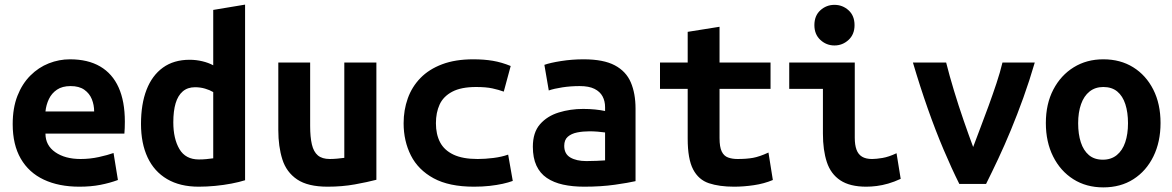

<svg xmlns="http://www.w3.org/2000/svg" viewBox="-20 -797 5080 832"><path d="M324 12Q235 12 170 -18.5Q105 -49 70 -109.5Q35 -170 35 -259Q35 -329 55.5 -381.5Q76 -434 111.5 -469.5Q147 -505 191.5 -522.5Q236 -540 283 -540Q361 -540 414 -509Q467 -478 494 -418Q521 -358 521 -270Q521 -257 520.5 -242.5Q520 -228 519 -218H177Q177 -167 219.5 -137.5Q262 -108 329 -108Q370 -108 408.5 -116.5Q447 -125 472 -134L491 -17Q456 -4 415 4Q374 12 324 12ZM177 -314H388Q388 -342 378 -367Q368 -392 345.5 -408Q323 -424 286 -424Q250 -424 227 -408.5Q204 -393 192 -368Q180 -343 177 -314Z M841 12Q760 12 704 -21Q648 -54 619.5 -115Q591 -176 591 -260Q591 -346 615 -408Q639 -470 686 -504Q733 -538 802 -538Q830 -538 857 -531.5Q884 -525 904 -514V-754L1042 -777V-16Q1017 -8 983 -1.5Q949 5 912.5 8.5Q876 12 841 12ZM842 -106Q859 -106 874 -107.5Q889 -109 904 -111V-398Q889 -407 868.5 -413Q848 -419 825 -419Q793 -419 772 -401Q751 -383 741 -349.5Q731 -316 731 -267Q731 -196 757.5 -151Q784 -106 842 -106Z M1400 12Q1314 12 1267.5 -19.5Q1221 -51 1203.5 -106.5Q1186 -162 1186 -233V-526H1324V-251Q1324 -203 1331.5 -171Q1339 -139 1357.5 -123.5Q1376 -108 1409 -108Q1423 -108 1440.5 -109.5Q1458 -111 1472 -113V-526H1611V-18Q1573 -8 1518 2Q1463 12 1400 12Z M2034 12Q1926 12 1859 -24.5Q1792 -61 1760.5 -123.5Q1729 -186 1729 -263Q1729 -320 1747 -370.5Q1765 -421 1802 -459Q1839 -497 1896 -518.5Q1953 -540 2031 -540Q2078 -540 2116 -533.5Q2154 -527 2193 -511L2163 -400Q2141 -408 2113.5 -414Q2086 -420 2043 -420Q1978 -420 1939.5 -399.5Q1901 -379 1885 -344Q1869 -309 1869 -263Q1869 -215 1887 -180.5Q1905 -146 1945 -127Q1985 -108 2050 -108Q2082 -108 2118 -112.5Q2154 -117 2182 -127L2202 -13Q2183 -6 2158 -0.5Q2133 5 2102 8.5Q2071 12 2034 12Z M2511 12Q2461 12 2420 3Q2379 -6 2349.5 -26Q2320 -46 2304.5 -79.5Q2289 -113 2289 -161Q2289 -223 2320 -258.5Q2351 -294 2401 -309.5Q2451 -325 2507 -325Q2535 -325 2559 -322.5Q2583 -320 2602 -316V-333Q2602 -359 2591 -379.5Q2580 -400 2556 -412Q2532 -424 2492 -424Q2453 -424 2417 -418.5Q2381 -413 2358 -405L2339 -516Q2364 -525 2411.5 -532.5Q2459 -540 2509 -540Q2595 -540 2644 -514Q2693 -488 2713.5 -440Q2734 -392 2734 -326V-12Q2704 -5 2644.5 3.5Q2585 12 2511 12ZM2521 -99Q2543 -99 2564.5 -100Q2586 -101 2602 -102V-223Q2589 -225 2570 -226.5Q2551 -228 2535 -228Q2506 -228 2481 -223Q2456 -218 2440.5 -204.5Q2425 -191 2425 -165Q2425 -130 2451.5 -114.5Q2478 -99 2521 -99Z M3161 12Q3097 12 3052 -3Q3007 -18 2983.5 -63Q2960 -108 2960 -196V-412H2840V-526H2960V-659L3098 -681V-526H3319V-412H3098V-199Q3098 -160 3107.5 -140.5Q3117 -121 3135 -114.5Q3153 -108 3176 -108Q3215 -108 3243 -113Q3271 -118 3310 -136L3329 -17Q3291 -1 3246.5 5.5Q3202 12 3161 12Z M3734 12Q3663 12 3621.5 -15.5Q3580 -43 3563 -94.5Q3546 -146 3546 -218V-412H3400V-526H3684V-200Q3684 -169 3691.5 -148.5Q3699 -128 3715.5 -118Q3732 -108 3759 -108Q3777 -108 3804 -112.5Q3831 -117 3865 -133L3883 -22Q3855 -9 3829 -1.5Q3803 6 3779 9Q3755 12 3734 12ZM3596 -600Q3561 -600 3535 -624Q3509 -648 3509 -688Q3509 -729 3535 -752.5Q3561 -776 3596 -776Q3631 -776 3657 -752.5Q3683 -729 3683 -688Q3683 -648 3657 -624Q3631 -600 3596 -600Z M4137 0Q4104 -66 4069 -148.5Q4034 -231 4000.5 -326Q3967 -421 3936 -526H4080Q4094 -470 4114 -404Q4134 -338 4156 -274.5Q4178 -211 4197 -160Q4211 -198 4228.5 -243.5Q4246 -289 4264 -338.5Q4282 -388 4298 -436Q4314 -484 4324 -526H4464Q4441 -447 4414.5 -373.5Q4388 -300 4360.5 -233.5Q4333 -167 4305.5 -108.5Q4278 -50 4253 0Z M4761 15Q4687 15 4631 -20.5Q4575 -56 4543.5 -119Q4512 -182 4512 -264Q4512 -347 4544.5 -409Q4577 -471 4633 -505.5Q4689 -540 4761 -540Q4835 -540 4890.5 -505.5Q4946 -471 4977.5 -409Q5009 -347 5009 -264Q5009 -182 4978 -119Q4947 -56 4891.5 -20.5Q4836 15 4761 15ZM4759 -105Q4795 -105 4819.5 -125Q4844 -145 4856 -180.5Q4868 -216 4868 -263Q4868 -310 4856.5 -345.5Q4845 -381 4821.5 -400.5Q4798 -420 4761 -420Q4726 -420 4701.5 -400.5Q4677 -381 4664.5 -345.5Q4652 -310 4652 -263Q4652 -216 4663.5 -180.5Q4675 -145 4698.5 -125Q4722 -105 4759 -105Z"/></svg>

Font: Ubuntu Sans Mono
Style: Regular
Weight: 400
Monospace: yes
Designer: Dalton Maag Ltd
Foundry: Dalton Maag Ltd
Version: Version 1.006